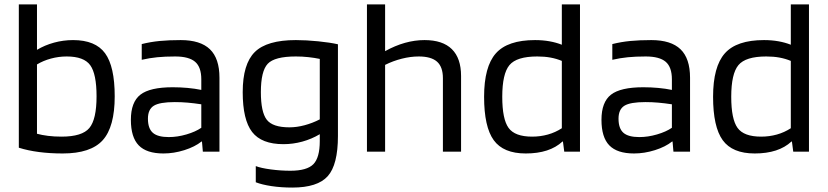

<svg xmlns="http://www.w3.org/2000/svg" viewBox="-20 -685 3739 867"><path d="M310 -504Q411 -504 454.5 -444.5Q498 -385 498 -250Q498 -112 444 -52Q390 8 263 8Q206 8 156 1.5Q106 -5 65 -18V-665H147V-460Q182 -481 224 -492.5Q266 -504 310 -504ZM416 -250Q416 -351 387.5 -390.5Q359 -430 281 -430Q245 -430 210 -420.5Q175 -411 147 -394V-81Q169 -75 197 -71.5Q225 -68 258 -68Q351 -68 383.5 -107Q416 -146 416 -250Z M718 8Q642 8 606.5 -28.5Q571 -65 571 -144Q571 -224 614 -257.5Q657 -291 760 -291Q794 -291 827 -288Q860 -285 889 -279V-327Q889 -382 861 -406Q833 -430 771 -430Q725 -430 690 -426.5Q655 -423 620 -415V-486Q660 -496 701.5 -500Q743 -504 796 -504Q885 -504 928 -462.5Q971 -421 971 -334V0H896L892 -46H890Q860 -22 812.5 -7Q765 8 718 8ZM769 -224Q701 -224 674.5 -207.5Q648 -191 648 -149Q648 -105 670 -85.5Q692 -66 742 -66Q781 -66 822 -78Q863 -90 889 -108V-214Q856 -219 827.5 -221.5Q799 -224 769 -224Z M1300 162Q1250 162 1206.5 155.5Q1163 149 1135 138V65Q1158 74 1202.5 80Q1247 86 1291 86Q1366 86 1395 56.5Q1424 27 1424 -48V-79Q1387 -57 1345 -45.5Q1303 -34 1260 -34Q1161 -34 1118.5 -89Q1076 -144 1076 -269Q1076 -396 1130.5 -450Q1185 -504 1316 -504Q1363 -504 1417 -498.5Q1471 -493 1506 -485V-71Q1506 59 1460 110.5Q1414 162 1300 162ZM1316 -430Q1220 -430 1189 -397Q1158 -364 1158 -269Q1158 -179 1184.5 -144.5Q1211 -110 1287 -110Q1320 -110 1355.5 -119.5Q1391 -129 1424 -146V-419Q1400 -424 1372.5 -427Q1345 -430 1316 -430Z M1719 0H1637V-665H1719V-454Q1764 -479 1808.5 -491.5Q1853 -504 1897 -504Q1979 -504 2020.5 -463Q2062 -422 2062 -342V0H1980V-332Q1980 -383 1953.5 -406.5Q1927 -430 1871 -430Q1834 -430 1794.5 -420Q1755 -410 1719 -392Z M2517 -665H2599V0H2528L2522 -46H2520Q2491 -19 2449.5 -5.5Q2408 8 2354 8Q2253 8 2209.5 -52Q2166 -112 2166 -248Q2166 -384 2219 -444Q2272 -504 2396 -504Q2431 -504 2461.5 -498.5Q2492 -493 2517 -483ZM2406 -430Q2313 -430 2280.5 -391Q2248 -352 2248 -248Q2248 -147 2276.5 -107.5Q2305 -68 2383 -68Q2420 -68 2454 -77.5Q2488 -87 2517 -106V-410Q2493 -420 2466 -425Q2439 -430 2406 -430Z M2843 8Q2767 8 2731.5 -28.5Q2696 -65 2696 -144Q2696 -224 2739 -257.5Q2782 -291 2885 -291Q2919 -291 2952 -288Q2985 -285 3014 -279V-327Q3014 -382 2986 -406Q2958 -430 2896 -430Q2850 -430 2815 -426.5Q2780 -423 2745 -415V-486Q2785 -496 2826.5 -500Q2868 -504 2921 -504Q3010 -504 3053 -462.5Q3096 -421 3096 -334V0H3021L3017 -46H3015Q2985 -22 2937.5 -7Q2890 8 2843 8ZM2894 -224Q2826 -224 2799.5 -207.5Q2773 -191 2773 -149Q2773 -105 2795 -85.5Q2817 -66 2867 -66Q2906 -66 2947 -78Q2988 -90 3014 -108V-214Q2981 -219 2952.5 -221.5Q2924 -224 2894 -224Z M3551 -665H3633V0H3562L3556 -46H3554Q3525 -19 3483.5 -5.5Q3442 8 3388 8Q3287 8 3243.5 -52Q3200 -112 3200 -248Q3200 -384 3253 -444Q3306 -504 3430 -504Q3465 -504 3495.5 -498.5Q3526 -493 3551 -483ZM3440 -430Q3347 -430 3314.5 -391Q3282 -352 3282 -248Q3282 -147 3310.5 -107.5Q3339 -68 3417 -68Q3454 -68 3488 -77.5Q3522 -87 3551 -106V-410Q3527 -420 3500 -425Q3473 -430 3440 -430Z"/></svg>

Font: Blinker
Style: Regular
Weight: 400
Designer: Juergen Huber
Foundry: supertype
Version: Version 1.017;hotconv 1.0.117;makeotfexe 2.5.65602